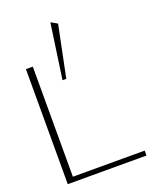

<svg xmlns="http://www.w3.org/2000/svg" viewBox="-163 -1001 903 1098"><g transform="rotate(-20 288.5 -452.0)"><path d="M56 0V-700H98V-30H535V0ZM254 -569H231L279 -904L318 -882Z"/></g></svg>

Font: Panamera Light
Style: Regular
Weight: 300
Designer: Bastien Sozeau
Foundry: NBR — Bastien Sozeau
Version: Version 3.002; ttfautohint (v1.8.4.7-5d5b);gftools[0.9.33]